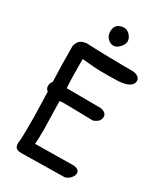

<svg xmlns="http://www.w3.org/2000/svg" viewBox="-205 -910 851 993"><g transform="rotate(30 221.0 -414.0)"><path d="M233 -828Q251 -828 267 -811Q283 -794 283 -775.5Q283 -757 265.5 -738Q248 -719 229 -719Q210 -719 194.5 -735Q179 -751 179 -776Q179 -824 231 -828Q232 -828 233 -828ZM55 -344Q41 -353 41 -370Q41 -387 52 -401Q48 -501 48 -612Q54 -636 66.5 -647Q79 -658 103 -661Q235 -655 389 -655Q427 -647 427 -622Q427 -580 345 -573Q323 -572 297 -572H232Q213 -572 127 -580Q127 -455 131 -408Q184 -407 335 -407Q371 -400 371 -374.5Q371 -349 342 -335Q339 -333 331 -331L158 -334Q142 -334 132 -332L136 -160Q136 -102 133 -77L365 -80Q397 -75 397 -53Q397 -38 383.5 -23Q370 -8 352 -4L96 0Q73 0 64 -8.5Q55 -17 55 -37Q59 -65 59 -127V-197Z"/></g></svg>

Font: Patrick Hand SC
Style: Regular
Weight: 400
Designer: Patrick Wagesreiter
Foundry: Patrick Wagesreiter
Version: Version 1.003;PS 001.003;hotconv 1.0.70;makeotf.lib2.5.58329